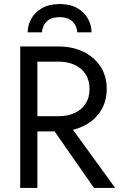

<svg xmlns="http://www.w3.org/2000/svg" viewBox="-20 -930 600 950"><path d="M188 -770H117Q117 -805 134.5 -837Q152 -869 187.5 -889.5Q223 -910 275 -910Q328 -910 363 -889.5Q398 -869 415.5 -837Q433 -805 433 -770H362Q362 -783 355 -800.5Q348 -818 329 -831.5Q310 -845 275 -845Q240 -845 221 -831.5Q202 -818 195 -800.5Q188 -783 188 -770ZM80 0V-700H270Q338 -700 391.5 -674.5Q445 -649 476.5 -602Q508 -555 508 -490Q508 -426 476.5 -378.5Q445 -331 392 -306Q368 -294 341 -288L550 0H445L250 -280H165V0ZM165 -355H270Q315 -355 349.5 -371Q384 -387 403.5 -417Q423 -447 423 -490Q423 -533 403.5 -563Q384 -593 349.5 -609Q315 -625 270 -625H165Z"/></svg>

Font: Jost
Style: Regular
Weight: 400
Version: Version 3.710